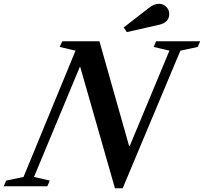

<svg xmlns="http://www.w3.org/2000/svg" viewBox="-82 -978 1072 1008"><path d="M521.5 10.5 339.5 -625.5H336.5L96.5 -49L179 -30L166.5 0H-62.5L-49.5 -30L41.5 -49L314.5 -712L231.5 -731.5L245 -761.5H440L595.5 -212.5H599.5L807.5 -712L725 -731.5L737.5 -761.5H969L956 -731.5L865 -712L562 10.5ZM584 -809.5 567.5 -834 697 -934.5Q711 -946 724.8 -952Q738.5 -958 752.5 -958Q775 -958 790.8 -942.2Q806.5 -926.5 806.5 -903.5Q806.5 -883.5 793.5 -868.8Q780.5 -854 753.5 -848Z"/></svg>

Font: Libre Caslon Text SemiBold Italic
Style: Regular
Weight: 600
Italic angle: -22.583°
Designer: Pablo Impallari, Rodrigo Fuenzalida, Katja Schimmel
Foundry: Pablo Impallari, Rodrigo Fuenzalida
Version: Version 2.000